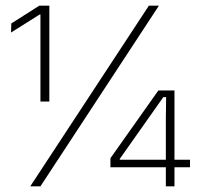

<svg xmlns="http://www.w3.org/2000/svg" viewBox="-20 -659 702 679"><path d="M123 -300V-607.5H120L19 -544L20 -576L119 -639H154.5V-300ZM87 0 506.5 -639H542L123 0ZM566.5 0V-241L567.5 -315.5H557.5L403.5 -97V-82.5L388.5 -94H652V-67.5H370.5V-99.5L540 -339H597V0Z"/></svg>

Font: Anek Bangla ExtraLight
Style: Regular
Weight: 250
Designer: Sulekha Rajkumar (Bangla), Yesha Goshar (Latin)
Foundry: Ek Type
Version: Version 1.003